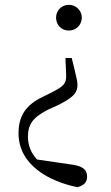

<svg xmlns="http://www.w3.org/2000/svg" viewBox="-20 -546 463 798"><path d="M266 -526C235 -526 213 -501 213 -473C213 -443 235 -419 266 -419C297 -419 320 -443 320 -473C320 -501 297 -526 266 -526ZM57 8C57 141 187 209 302 232C327 225 342 213 342 188C342 164 329 146 285 139L134 117C109 90 97 60 96 24C96 -28 115 -56 175 -88L221 -109C281 -139 302 -158 302 -193C302 -211 296 -228 288 -265L278 -305H252L255 -233C256 -198 244 -187 195 -162L157 -143C90 -111 57 -67 57 8Z"/></svg>

Font: Noto Serif CJK SC Light
Style: Regular
Weight: 300
Designer: Ryoko NISHIZUKA 西塚涼子 (kana & ideographs); Frank Grießhammer (Latin, Greek & Cyrillic); Wenlong ZHANG 张文龙 (bopomofo); San
Foundry: Adobe
Version: Version 2.001;hotconv 1.1.0;makeotfexe 2.6.0